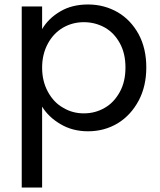

<svg xmlns="http://www.w3.org/2000/svg" viewBox="-20 -577 716 857"><path d="M168 -447C168 -447 168 -548 168 -548C168 -548 77 -548 77 -548C77 -548 77 260 77 260C77 260 168 260 168 260C168 260 168 -101 168 -101C168 -101 168 -101 168 -101C187 -70 214 -44 250 -23C285 -2 326 9 373 9C373 9 373 9 373 9C422 9 466 -3 506 -27C545 -51 576 -85 599 -128C622 -171 633 -221 633 -276C633 -276 633 -276 633 -276C633 -332 622 -381 599 -424C576 -466 545 -499 506 -522C466 -545 422 -557 373 -557C373 -557 373 -557 373 -557C326 -557 284 -547 249 -526C213 -505 186 -478 168 -447ZM540 -276C540 -276 540 -276 540 -276C540 -234 532 -198 515 -167C498 -136 476 -112 448 -96C419 -79 388 -71 354 -71C354 -71 354 -71 354 -71C321 -71 290 -79 262 -96C233 -112 211 -136 194 -167C177 -198 168 -234 168 -275C168 -275 168 -275 168 -275C168 -316 177 -352 194 -383C211 -414 233 -437 262 -454C290 -470 321 -478 354 -478C354 -478 354 -478 354 -478C388 -478 419 -470 448 -454C476 -438 498 -415 515 -384C532 -353 540 -317 540 -276Z"/></svg>

Font: Girnar Poppins
Style: Regular
Weight: 500
Designer: Ninad Kale (Devanagari), Jonny Pinhorn (Latin)
Foundry: Indian Type Foundry
Version: ""